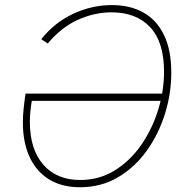

<svg xmlns="http://www.w3.org/2000/svg" viewBox="-20 -748 743 775"><path d="M303.2 7.8Q229.5 7.8 178 -23.9Q126.5 -55.7 99.4 -114.5Q72.3 -173.3 72.3 -253.9Q72.3 -279.3 75.2 -307.6Q78.1 -335.9 83 -370.1H647.5L640.6 -340.8H108.4Q104.5 -317.9 102.5 -296.6Q100.6 -275.4 100.6 -255.4Q100.6 -146 154.5 -83.7Q208.5 -21.5 303.7 -21.5Q380.9 -21.5 443.1 -60.1Q505.4 -98.6 549.8 -162.6Q594.2 -226.6 618.2 -304Q642.1 -381.3 642.1 -459Q642.1 -578.6 585.9 -638.4Q529.8 -698.2 430.7 -698.2Q361.3 -698.2 294.2 -668Q227.1 -637.7 172.9 -572.3L146.5 -589.8Q200.2 -657.2 275.6 -692.4Q351.1 -727.5 431.6 -727.5Q505.9 -727.5 559.6 -697Q613.3 -666.5 642.3 -606Q671.4 -545.4 671.4 -454.6Q671.4 -369.6 645.5 -287.4Q619.6 -205.1 571.5 -138.4Q523.4 -71.8 455.6 -32Q387.7 7.8 303.2 7.8Z"/></svg>

Font: Reddit Sans ExtraLight
Style: Italic
Weight: 250
Italic angle: -11.25°
Designer: Stephen Hutchings
Version: Version 1.013